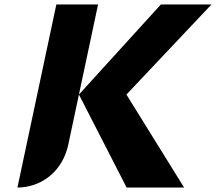

<svg xmlns="http://www.w3.org/2000/svg" viewBox="-20 -845 973 865"><path d="M809.5 0 549.6 -419 932.9 -825H704.9L335.6 -419L421.9 -825H233.9L58.5 0C169.4 -0.9 262.2 -75 287.5 -193L335.6 -419L550.5 0Z"/></svg>

Font: Hussar Nova
Style: 76
Weight: 700
Foundry: Cannot Into Space Fonts
Version: Version 0.99